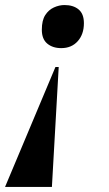

<svg xmlns="http://www.w3.org/2000/svg" viewBox="-44 -563 432 762"><path d="M189 -297 162 179H-24L176 -297ZM212 -543Q247 -543 268 -525.5Q289 -508 289 -471Q289 -427 264.5 -399.5Q240 -372 199 -372Q165 -372 143.5 -390Q122 -408 122 -445Q122 -482 135.5 -503Q149 -524 170 -533.5Q191 -543 212 -543Z"/></svg>

Font: Noto Serif Display ExtraCondensed Black
Style: Italic
Weight: 900
Width: 2
Italic angle: -12°
Designer: Monotype Design Team
Foundry: Monotype Imaging Inc.
Version: Version 2.009